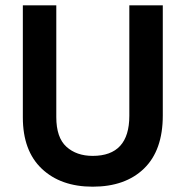

<svg xmlns="http://www.w3.org/2000/svg" viewBox="-20 -694 699 723"><path d="M467 -258V-674H593V-259Q593 -128 522.5 -59.5Q452 9 329 9Q209 9 137.5 -58.5Q66 -126 66 -252V-674H192V-253Q192 -176 230 -141.5Q268 -107 329 -107Q467 -107 467 -258Z"/></svg>

Font: Hind SemiBold
Style: Regular
Weight: 600
Designer: Manushi Parikh, Satya Rajpurohit
Foundry: Indian Type Foundry
Version: Version 2.001;PS 1.0;hotconv 1.0.79;makeotf.lib2.5.61930; tt